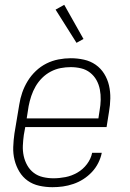

<svg xmlns="http://www.w3.org/2000/svg" viewBox="-20 -770 540 798"><path d="M198 8Q170 8 143 2Q116 -4 95 -19Q74 -34 60.5 -56.5Q47 -79 40.5 -105Q34 -131 35 -159Q36 -187 40 -215L60 -335Q64 -361 72.5 -385.5Q81 -410 95 -433Q109 -456 129 -475Q149 -494 173 -506Q197 -518 223 -523Q249 -528 274 -528Q302 -528 329 -522Q356 -516 377.5 -501Q399 -486 413 -463.5Q427 -441 433 -415Q439 -389 438.5 -361Q438 -333 433 -305L423 -242H85L79 -209Q76 -187 75 -165Q74 -143 78.5 -122Q83 -101 93.5 -82.5Q104 -64 120.5 -51.5Q137 -39 158.5 -34Q180 -29 202 -29Q227 -29 252.5 -34Q278 -39 301.5 -52.5Q325 -66 341.5 -88Q358 -110 363 -135H403Q399 -114 388.5 -93Q378 -72 362 -55Q346 -38 326.5 -25.5Q307 -13 285 -5.5Q263 2 241.5 5Q220 8 198 8ZM91 -278H389L394 -311Q398 -333 398.5 -355Q399 -377 395 -398Q391 -419 381 -437Q371 -455 354.5 -468Q338 -481 317 -486Q296 -491 274 -491Q253 -491 232 -487Q211 -483 191 -472.5Q171 -462 155 -446Q139 -430 128 -411Q117 -392 110 -371Q103 -350 99 -329ZM298 -592 211 -730 247 -750 327 -608Z"/></svg>

Font: Iosevka Term Curly XLt Obl
Style: Regular
Weight: 200
Italic angle: -9°
Designer: Belleve Invis
Foundry: Belleve Invis
Version: Version 32.3.0